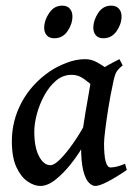

<svg xmlns="http://www.w3.org/2000/svg" viewBox="-20 -625 466 664"><path d="M418.5 -37.1Q380.4 -11.2 352.1 3.4Q323.7 18.1 309.6 18.1Q298.8 18.1 287.4 6.8Q275.9 -4.4 268.1 -34.4Q260.3 -64.5 260.3 -122.1Q260.3 -134.8 264.6 -165.8Q269 -196.8 275.1 -233.4Q281.2 -270 286.9 -301.3Q292.5 -332.5 294.4 -345.7Q297.4 -359.4 313.5 -372.8Q329.6 -386.2 351.3 -398.4Q373 -410.6 393.1 -420.4L404.3 -398.9Q389.2 -386.7 382.8 -376.5Q376.5 -366.2 370.6 -335.9Q361.3 -293 354.5 -250.2Q347.7 -207.5 343.8 -175Q339.8 -142.6 339.8 -129.4Q339.8 -45.9 362.3 -45.9Q371.1 -45.9 383.1 -48.6Q395 -51.3 412.6 -58.6ZM377 -375.5Q364.3 -366.7 356.4 -350.8Q348.6 -335 342.5 -322Q336.4 -309.1 328.6 -309.1Q320.3 -309.1 305.2 -323.5Q290 -337.9 270 -352.3Q250 -366.7 227.5 -366.2Q197.3 -366.2 173.6 -345.9Q149.9 -325.7 133.1 -294.7Q116.2 -263.7 107.4 -230.2Q98.6 -196.8 98.6 -169.9Q98.6 -115.2 115 -84.5Q131.3 -53.7 154.3 -53.7Q167.5 -53.7 188 -74.2Q208.5 -94.7 231.4 -127.2Q254.4 -159.7 273.9 -195.8L263.2 -112.8Q247.1 -85.4 222.9 -55.2Q198.7 -24.9 171.6 -3.4Q144.5 18.1 119.1 18.1Q98.6 18.1 75.7 2.7Q52.7 -12.7 36.9 -46.6Q21 -80.6 21 -136.7Q21 -208 54.9 -271.2Q88.9 -334.5 151.9 -377.9Q176.3 -394.5 209.5 -407.5Q242.7 -420.4 274.4 -420.4Q295.9 -420.4 315.2 -409.7Q334.5 -398.9 350.3 -387.7Q366.2 -376.5 377 -375.5ZM400.4 -568.4Q400.4 -542 383.3 -517.3Q366.2 -492.7 337.4 -492.7Q320.3 -492.7 311.5 -502.9Q302.7 -513.2 302.7 -529.3Q302.7 -554.2 319.3 -579.8Q335.9 -605.5 364.7 -605.5Q381.8 -605.5 391.1 -595Q400.4 -584.5 400.4 -568.4ZM230.5 -568.4Q230.5 -542 213.6 -517.3Q196.8 -492.7 168 -492.7Q150.4 -492.7 141.6 -502.9Q132.8 -513.2 132.8 -529.3Q132.8 -554.2 149.9 -579.8Q167 -605.5 195.3 -605.5Q212.4 -605.5 221.4 -595Q230.5 -584.5 230.5 -568.4Z"/></svg>

Font: Dai Banna SIL
Style: Italic
Weight: 400
Italic angle: -11°
Designer: Victor Gaultney
Foundry: SIL International
Version: Version 4.000